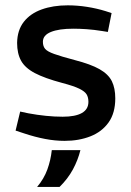

<svg xmlns="http://www.w3.org/2000/svg" viewBox="-20 -531 501 734"><path d="M226.9 7.5Q190.3 7.5 152.1 0.1Q113.9 -7.2 74.2 -20.4L39.6 -31.7L57.1 -104.5L88.6 -97.8Q122 -91.6 155.3 -88.2Q188.7 -84.8 219.6 -84.8Q268.1 -84.8 293 -99Q318 -113.2 318 -141.7Q318 -158.5 311.3 -169.9Q304.6 -181.3 283.4 -191.8Q262.2 -202.3 217.2 -214.1Q150.9 -231.8 113.4 -251.5Q75.9 -271.2 60.7 -298.7Q45.4 -326.2 45.4 -367.1Q46.2 -415.6 70.9 -447.4Q95.7 -479.2 139.3 -494.9Q182.8 -510.6 239.2 -510.6Q275.4 -510.6 312.5 -504.8Q349.7 -499 383.6 -488.5L406.6 -481L392.3 -408.9L371.8 -412.2Q338.7 -417.5 311.2 -419.4Q283.7 -421.3 260.4 -421.3Q205.2 -421.3 174.6 -408.8Q144 -396.3 144 -371.3Q144 -354.2 152.5 -344.2Q160.9 -334.1 186.9 -324.8Q212.9 -315.4 264.9 -301.6Q327.2 -285.6 360.8 -266.4Q394.4 -247.2 407.6 -220.6Q420.7 -193.9 420.7 -155Q420.7 -98.8 395.1 -62.9Q369.5 -27 325.6 -9.8Q281.7 7.5 226.9 7.5ZM121.8 183.7Q148.1 152.5 161 117Q173.9 81.5 178 43H287.4Q278.1 80.7 258.8 116.6Q239.4 152.5 207.6 183.7Z"/></svg>

Font: REM Medium
Style: Regular
Weight: 500
Designer: Octavio Pardo
Foundry: Ashler Design
Version: Version 1.005;gftools[0.9.28]